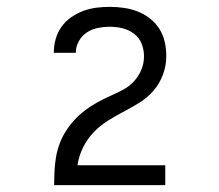

<svg xmlns="http://www.w3.org/2000/svg" viewBox="-20 -863 640 560"><path d="M138 -323V-324Q138 -344 139 -364.5Q140 -385 143.5 -405.5Q147 -426 154.5 -445.5Q162 -465 173 -482Q184 -499 198 -514Q212 -529 228.5 -541.5Q245 -554 263 -564Q281 -574 300 -582.5Q319 -591 337.5 -600.5Q356 -610 370 -625Q384 -640 392 -659Q400 -678 400 -699Q400 -718 393 -735.5Q386 -753 371 -764.5Q356 -776 337.5 -780.5Q319 -785 300 -785Q283 -785 265.5 -781.5Q248 -778 233.5 -768.5Q219 -759 210 -743Q201 -727 201 -710Q201 -709 201 -709Q201 -709 201 -709H137Q137 -709 137 -709.5Q137 -710 137 -711Q137 -730 142.5 -749.5Q148 -769 159.5 -785Q171 -801 187.5 -812.5Q204 -824 222.5 -831Q241 -838 261 -840.5Q281 -843 300 -843Q321 -843 341.5 -840Q362 -837 381.5 -829.5Q401 -822 417.5 -809Q434 -796 445 -778.5Q456 -761 460.5 -740.5Q465 -720 465 -699Q465 -672 455.5 -646Q446 -620 428.5 -599.5Q411 -579 388 -564.5Q365 -550 341 -537.5Q317 -525 294 -510.5Q271 -496 252.5 -476.5Q234 -457 222 -432.5Q210 -408 206 -381H462V-323Z"/></svg>

Font: Iosevka Custom Light Extended
Style: Regular
Weight: 300
Width: 7
Monospace: yes
Designer: Belleve Invis
Foundry: Belleve Invis
Version: Version 11.2.4; ttfautohint (v1.8.4)